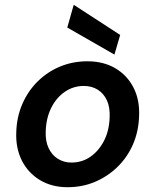

<svg xmlns="http://www.w3.org/2000/svg" viewBox="-20 -770 649 802"><path d="M262 12Q196 12 146.5 -18Q97 -48 71 -100Q45 -152 48 -219Q50 -282 73.5 -336Q97 -390 137.5 -430Q178 -470 231 -492Q284 -514 345 -514Q412 -514 461.5 -485Q511 -456 537.5 -404.5Q564 -353 561 -285Q559 -221 535.5 -167Q512 -113 471 -73Q430 -33 377 -10.5Q324 12 262 12ZM278 -91Q323 -91 358 -115.5Q393 -140 414.5 -182Q436 -224 438 -279Q440 -322 426.5 -351Q413 -380 388 -395.5Q363 -411 330 -411Q287 -411 251.5 -387Q216 -363 194.5 -320.5Q173 -278 171 -223Q169 -181 183 -151.5Q197 -122 222 -106.5Q247 -91 278 -91ZM458 -542 261 -655 288 -750 482 -624Z"/></svg>

Font: DM Sans 16pt SemiBold
Style: Italic
Weight: 600
Italic angle: -10°
Version: Version 4.004;gftools[0.9.30]